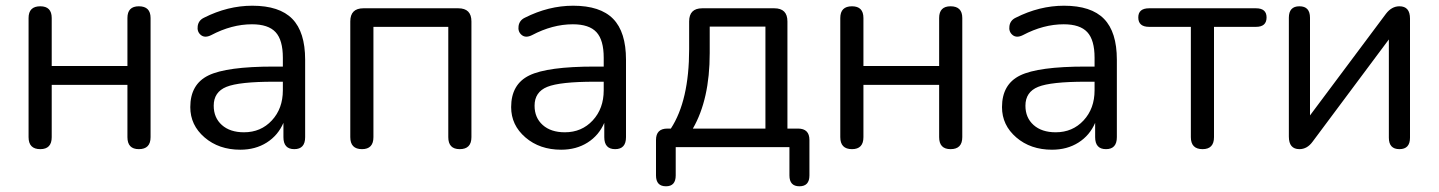

<svg xmlns="http://www.w3.org/2000/svg" viewBox="-20 -515 5035 672"><path d="M121 7Q80 7 80 -35V-452Q80 -493 121 -493Q161 -493 161 -452V-284H426V-452Q426 -493 466 -493Q507 -493 507 -452V-35Q507 7 466 7Q426 7 426 -35V-218H161V-35Q161 7 121 7Z M821 9Q746 9 696 -34Q646 -77 646 -140Q646 -220 709.5 -251Q773 -282 938 -282H970V-313Q970 -375 944.5 -402.5Q919 -430 862 -430Q791 -430 719 -392Q697 -381 683 -392.5Q669 -404 672 -424Q675 -444 694 -453Q777 -495 863 -495Q958 -495 1003 -449Q1048 -403 1048 -306V-35Q1048 7 1010 7Q972 7 972 -35V-85Q953 -41 913.5 -16Q874 9 821 9ZM834 -52Q893 -52 931.5 -93.5Q970 -135 970 -199V-229H939Q817 -229 772.5 -211Q728 -193 728 -145Q728 -103 756.5 -77.5Q785 -52 834 -52Z M1247 7Q1206 7 1206 -35V-440Q1206 -486 1252 -486H1584Q1630 -486 1630 -440V-35Q1630 7 1589 7Q1549 7 1549 -35V-421H1287V-35Q1287 7 1247 7Z M1944 9Q1869 9 1819 -34Q1769 -77 1769 -140Q1769 -220 1832.5 -251Q1896 -282 2061 -282H2093V-313Q2093 -375 2067.5 -402.5Q2042 -430 1985 -430Q1914 -430 1842 -392Q1820 -381 1806 -392.5Q1792 -404 1795 -424Q1798 -444 1817 -453Q1900 -495 1986 -495Q2081 -495 2126 -449Q2171 -403 2171 -306V-35Q2171 7 2133 7Q2095 7 2095 -35V-85Q2076 -41 2036.5 -16Q1997 9 1944 9ZM1957 -52Q2016 -52 2054.5 -93.5Q2093 -135 2093 -199V-229H2062Q1940 -229 1895.5 -211Q1851 -193 1851 -145Q1851 -103 1879.5 -77.5Q1908 -52 1957 -52Z M2311 137Q2276 137 2276 99V-25Q2276 -65 2316 -65H2328Q2392 -163 2392 -343V-440Q2392 -486 2438 -486H2690Q2736 -486 2736 -440V-65H2773Q2813 -65 2813 -25V99Q2813 137 2778 137Q2743 137 2743 99V0H2345V99Q2345 137 2311 137ZM2405 -65H2659V-422H2464V-329Q2464 -167 2405 -65Z M2962 7Q2921 7 2921 -35V-452Q2921 -493 2962 -493Q3002 -493 3002 -452V-284H3267V-452Q3267 -493 3307 -493Q3348 -493 3348 -452V-35Q3348 7 3307 7Q3267 7 3267 -35V-218H3002V-35Q3002 7 2962 7Z M3662 9Q3587 9 3537 -34Q3487 -77 3487 -140Q3487 -220 3550.5 -251Q3614 -282 3779 -282H3811V-313Q3811 -375 3785.5 -402.5Q3760 -430 3703 -430Q3632 -430 3560 -392Q3538 -381 3524 -392.5Q3510 -404 3513 -424Q3516 -444 3535 -453Q3618 -495 3704 -495Q3799 -495 3844 -449Q3889 -403 3889 -306V-35Q3889 7 3851 7Q3813 7 3813 -35V-85Q3794 -41 3754.5 -16Q3715 9 3662 9ZM3675 -52Q3734 -52 3772.5 -93.5Q3811 -135 3811 -199V-229H3780Q3658 -229 3613.5 -211Q3569 -193 3569 -145Q3569 -103 3597.5 -77.5Q3626 -52 3675 -52Z M4189 7Q4148 7 4148 -35V-421H4002Q3964 -421 3964 -454Q3964 -486 4002 -486H4376Q4413 -486 4413 -454Q4413 -421 4376 -421H4229V-35Q4229 7 4189 7Z M4528 7Q4491 7 4491 -37V-453Q4491 -493 4528 -493Q4565 -493 4565 -453V-111L4831 -467Q4851 -493 4878 -493Q4915 -493 4915 -450V-33Q4915 7 4878 7Q4841 7 4841 -33V-377L4574 -19Q4555 7 4528 7Z"/></svg>

Font: Nunito
Style: Regular
Weight: 400
Designer: Vernon Adams
Foundry: Vernon Adams
Version: Version 3.602